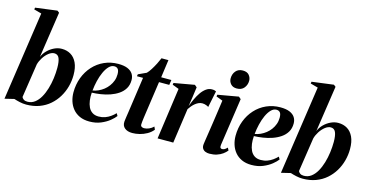

<svg xmlns="http://www.w3.org/2000/svg" viewBox="-82 -1207 3099 1609"><g transform="rotate(15 1468.0 -403.0)"><path d="M209 -404Q222 -436 247.5 -461.5Q273 -487 305 -502.2Q337 -517.5 370.5 -517.5Q414.5 -517.5 448.2 -497.2Q482 -477 501.5 -435.5Q521 -394 521 -330Q521 -279.5 507.8 -230Q494.5 -180.5 468.2 -137Q442 -93.5 403.5 -60Q365 -26.5 314 -7.5Q263 11.5 200.5 11.5Q172.5 11.5 144.5 5.2Q116.5 -1 94 -8.5L13 11L126 -758.5L60.5 -776.5L63 -792.5L251 -817L268.5 -803.5ZM155.5 -42.5Q159 -32.5 171 -23.5Q183 -14.5 204 -14.5Q240 -14.5 267.8 -35.5Q295.5 -56.5 315.5 -91.8Q335.5 -127 348.5 -171Q361.5 -215 367.8 -262Q374 -309 374 -353Q374 -408 361.8 -436.5Q349.5 -465 319 -465Q295.5 -465 270.8 -445.8Q246 -426.5 227 -396.8Q208 -367 200 -337Z M965.5 -94Q951 -74 920.5 -49.2Q890 -24.5 846.5 -6.5Q803 11.5 748 11.5Q699.5 11.5 663.5 -5Q627.5 -21.5 604 -50Q580.5 -78.5 569 -114.8Q557.5 -151 557.5 -190.5Q557.5 -259.5 580 -319Q602.5 -378.5 643.2 -423.2Q684 -468 739.5 -493Q795 -518 860.5 -518Q910 -518 941 -504.8Q972 -491.5 986.8 -468.5Q1001.5 -445.5 1001.5 -415Q1001.5 -372.5 982.8 -341.2Q964 -310 932.5 -288.8Q901 -267.5 862.5 -254.2Q824 -241 783.2 -234.8Q742.5 -228.5 706.5 -227.5Q703.5 -192.5 707.8 -160.2Q712 -128 724 -103Q736 -78 758 -63.5Q780 -49 812.5 -49Q842.5 -49 868.2 -58.2Q894 -67.5 915.2 -82.8Q936.5 -98 953 -115.5ZM833 -490Q807.5 -490 786.2 -468Q765 -446 748.8 -410.2Q732.5 -374.5 722.2 -331.5Q712 -288.5 708 -246.5Q733 -250.5 757.2 -261.5Q781.5 -272.5 802.8 -289.2Q824 -306 840.2 -328Q856.5 -350 866 -376Q875.5 -402 875.5 -431.5Q875.5 -464 864.2 -477Q853 -490 833 -490Z M1188.5 -183.5Q1184.5 -157.5 1181.8 -136.2Q1179 -115 1177.5 -100.5Q1176 -86 1176 -77.5Q1176 -64 1185.5 -58.5Q1195 -53 1206.5 -53Q1226.5 -53 1248.5 -62.5Q1270.5 -72 1287 -89L1298 -64.5Q1277 -38.5 1246.8 -21.5Q1216.5 -4.5 1183.8 3.5Q1151 11.5 1121 11.5Q1078.5 11.5 1054.5 -8.8Q1030.5 -29 1033.5 -65Q1034 -71 1035.5 -82Q1037 -93 1039.2 -108.8Q1041.5 -124.5 1044.8 -145.5Q1048 -166.5 1051.5 -192.5L1089.5 -458.5H1036.5L1039.5 -476L1109 -508Q1124.5 -523 1141.2 -549.8Q1158 -576.5 1172.8 -605.5Q1187.5 -634.5 1196.5 -657H1256.5L1235 -502.5H1323.5L1317 -458.5H1228Z M1338.5 0 1401 -446 1344.5 -467.5 1347 -483 1524.5 -514.5 1544 -498 1532 -411 1519.5 -328.5Q1531 -360.5 1546.2 -393.5Q1561.5 -426.5 1580.5 -454Q1599.5 -481.5 1622.8 -498.2Q1646 -515 1672.5 -515Q1688 -515 1696.8 -512.2Q1705.5 -509.5 1709.5 -507L1680 -364Q1676.5 -368 1659.8 -374.5Q1643 -381 1625 -381Q1607.5 -381 1591.5 -373.2Q1575.5 -365.5 1561.8 -353.8Q1548 -342 1537 -328.2Q1526 -314.5 1517.5 -302L1474.5 0Z M1789.5 11.5Q1771.5 11.5 1755.2 5.2Q1739 -1 1729.8 -16Q1720.5 -31 1724 -56Q1724.5 -62 1728.5 -87.5Q1732.5 -113 1738.5 -152.8Q1744.5 -192.5 1751.8 -241.2Q1759 -290 1766.5 -342.8Q1774 -395.5 1781 -446L1724.5 -467.5L1727 -483L1906.5 -514.5L1926 -498L1865.5 -84.5Q1863.5 -65.5 1868.8 -59.5Q1874 -53.5 1882.5 -53.5Q1894 -53.5 1904 -58.8Q1914 -64 1927.5 -78L1939 -55.5Q1925 -38 1903.8 -22.5Q1882.5 -7 1854 2.2Q1825.5 11.5 1789.5 11.5ZM1870 -575.5Q1836 -575.5 1817.8 -596.2Q1799.5 -617 1799.5 -644.5Q1799.5 -682.5 1821.5 -708.5Q1843.5 -734.5 1882 -734.5Q1920 -734.5 1937.5 -712.8Q1955 -691 1955 -665Q1955 -629 1933.2 -602.2Q1911.5 -575.5 1870 -575.5Z M2372 -94Q2357.5 -74 2327 -49.2Q2296.5 -24.5 2253 -6.5Q2209.5 11.5 2154.5 11.5Q2106 11.5 2070 -5Q2034 -21.5 2010.5 -50Q1987 -78.5 1975.5 -114.8Q1964 -151 1964 -190.5Q1964 -259.5 1986.5 -319Q2009 -378.5 2049.8 -423.2Q2090.5 -468 2146 -493Q2201.5 -518 2267 -518Q2316.5 -518 2347.5 -504.8Q2378.5 -491.5 2393.2 -468.5Q2408 -445.5 2408 -415Q2408 -372.5 2389.2 -341.2Q2370.5 -310 2339 -288.8Q2307.5 -267.5 2269 -254.2Q2230.5 -241 2189.8 -234.8Q2149 -228.5 2113 -227.5Q2110 -192.5 2114.2 -160.2Q2118.5 -128 2130.5 -103Q2142.5 -78 2164.5 -63.5Q2186.5 -49 2219 -49Q2249 -49 2274.8 -58.2Q2300.5 -67.5 2321.8 -82.8Q2343 -98 2359.5 -115.5ZM2239.5 -490Q2214 -490 2192.8 -468Q2171.5 -446 2155.2 -410.2Q2139 -374.5 2128.8 -331.5Q2118.5 -288.5 2114.5 -246.5Q2139.5 -250.5 2163.8 -261.5Q2188 -272.5 2209.2 -289.2Q2230.5 -306 2246.8 -328Q2263 -350 2272.5 -376Q2282 -402 2282 -431.5Q2282 -464 2270.8 -477Q2259.5 -490 2239.5 -490Z M2607.5 -404Q2620.5 -436 2646 -461.5Q2671.5 -487 2703.5 -502.2Q2735.5 -517.5 2769 -517.5Q2813 -517.5 2846.8 -497.2Q2880.5 -477 2900 -435.5Q2919.5 -394 2919.5 -330Q2919.5 -279.5 2906.2 -230Q2893 -180.5 2866.8 -137Q2840.5 -93.5 2802 -60Q2763.5 -26.5 2712.5 -7.5Q2661.5 11.5 2599 11.5Q2571 11.5 2543 5.2Q2515 -1 2492.5 -8.5L2411.5 11L2524.5 -758.5L2459 -776.5L2461.5 -792.5L2649.5 -817L2667 -803.5ZM2554 -42.5Q2557.5 -32.5 2569.5 -23.5Q2581.5 -14.5 2602.5 -14.5Q2638.5 -14.5 2666.2 -35.5Q2694 -56.5 2714 -91.8Q2734 -127 2747 -171Q2760 -215 2766.2 -262Q2772.5 -309 2772.5 -353Q2772.5 -408 2760.2 -436.5Q2748 -465 2717.5 -465Q2694 -465 2669.2 -445.8Q2644.5 -426.5 2625.5 -396.8Q2606.5 -367 2598.5 -337Z"/></g></svg>

Font: Merriweather 144pt
Style: Bold Italic
Weight: 700
Italic angle: -7.8°
Version: Version 2.101